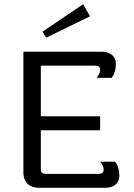

<svg xmlns="http://www.w3.org/2000/svg" viewBox="-20 -897 640 917"><path d="M410 -819.2 376.7 -876.7 183.3 -745.8 200 -716.7ZM166.7 0H483.3C519.2 0 550 -18.3 550 -58.3C550 -104.2 529.2 -125 529.2 -125H458.3C458.3 -125 475 -104.2 475 -87.5C475 -75 470.8 -66.7 450 -66.7H200C180.8 -66.7 175 -72.5 175 -91.7V-275H458.3V-341.7H175V-583.3H433.3C454.2 -583.3 458.3 -575 458.3 -562.5C458.3 -545.8 441.7 -525 441.7 -525H512.5C512.5 -525 533.3 -545.8 533.3 -591.7C533.3 -631.7 502.5 -650 466.7 -650H91.7V-75C91.7 -23.3 123.3 0 166.7 0Z"/></svg>

Font: BoonHome
Style: Book
Weight: 400
Designer: Sungsit Sawaiwan
Foundry: Sungsit Sawaiwan
Version: Version 0.2